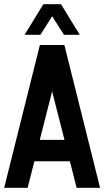

<svg xmlns="http://www.w3.org/2000/svg" viewBox="-20 -899 499 919"><path d="M187.5 -878.9H272L361.8 -732.4H286.1L230 -821.3L173.3 -732.4H97.7ZM112.3 0H0L170.9 -683.6H288.1L459 0H346.7L314.5 -127H144.5ZM170.4 -229.5H288.6L229.5 -461.4Z"/></svg>

Font: California Gothic
Style: Regular
Weight: 400
Version: Version 2.2;